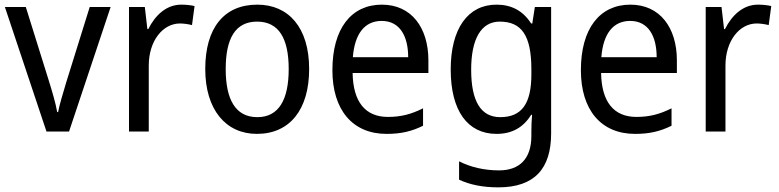

<svg xmlns="http://www.w3.org/2000/svg" viewBox="-20 -566 3351 826"><path d="M180 0H277L456 -536H366L265 -212C252 -168 235 -113 230 -84H226C220 -121 203 -177 190 -219L91 -536H1Z M760 -546C696 -546 648 -501 618 -441H614L603 -536H535V0H620V-284C620 -391 681 -465 754 -465C771 -465 791 -462 806 -458L817 -540C800 -544 779 -546 760 -546Z M1310 -269C1310 -448 1221 -546 1087 -546C944 -546 863 -446 863 -269C863 -95 951 10 1085 10C1227 10 1310 -95 1310 -269ZM951 -269C951 -400 992 -473 1086 -473C1180 -473 1222 -400 1222 -269C1222 -138 1180 -62 1087 -62C993 -62 951 -138 951 -269Z M1623 -546C1491 -546 1410 -443 1410 -264C1410 -94 1496 10 1643 10C1706 10 1751 -1 1800 -25V-100C1750 -75 1706 -63 1649 -63C1552 -63 1499 -127 1497 -252H1823V-306C1823 -447 1750 -546 1623 -546ZM1622 -476C1701 -476 1736 -409 1736 -320H1498C1506 -421 1549 -476 1622 -476Z M2116 -546C1993 -546 1919 -443 1919 -267C1919 -89 1992 10 2116 10C2182 10 2231 -17 2265 -72H2269C2267 -53 2266 -18 2266 0V19C2266 117 2215 167 2127 167C2063 167 2004 153 1955 128V207C2002 229 2057 240 2124 240C2280 240 2351 159 2351 8V-536H2281L2270 -465H2265C2229 -521 2179 -546 2116 -546ZM2130 -473C2224 -473 2266 -413 2266 -268V-246C2266 -119 2224 -62 2132 -62C2049 -62 2007 -130 2007 -266C2007 -399 2050 -473 2130 -473Z M2692 -546C2560 -546 2479 -443 2479 -264C2479 -94 2565 10 2712 10C2775 10 2820 -1 2869 -25V-100C2819 -75 2775 -63 2718 -63C2621 -63 2568 -127 2566 -252H2892V-306C2892 -447 2819 -546 2692 -546ZM2691 -476C2770 -476 2805 -409 2805 -320H2567C2575 -421 2618 -476 2691 -476Z M3241 -546C3177 -546 3129 -501 3099 -441H3095L3084 -536H3016V0H3101V-284C3101 -391 3162 -465 3235 -465C3252 -465 3272 -462 3287 -458L3298 -540C3281 -544 3260 -546 3241 -546Z"/></svg>

Font: Noto Sans Armenian SemiCondensed
Style: Regular
Weight: 400
Width: 4
Designer: Monotype Design Team
Foundry: Monotype Imaging Inc.
Version: Version 2.008